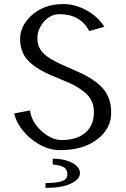

<svg xmlns="http://www.w3.org/2000/svg" viewBox="-20 -730 620 946"><path d="M49.8 0ZM239.7 51.8Q297.4 51.8 335.7 72.3Q374 92.8 374 123Q374 153.3 329.3 174.6Q284.7 195.8 204.1 195.8V171.9Q258.3 171.9 285.2 162.6Q312 153.3 312 129.4Q312 105.5 296.1 95Q280.3 84.5 239.7 80.1ZM49.8 -170.9 127.9 -186Q135.3 -128.9 184.6 -84.5Q233.9 -40 283.2 -40Q359.9 -40 401.4 -76.7Q442.9 -113.3 442.9 -178.2Q442.9 -237.3 397 -275.4Q360.8 -305.2 310.8 -325.9Q260.7 -346.7 230.7 -359.6Q200.7 -372.6 173.3 -388.9Q146 -405.3 125 -424.8Q79.1 -468.3 79.1 -538.1Q79.1 -585 109.1 -625.2Q139.2 -665.5 185.8 -687.7Q232.4 -710 291.5 -710Q350.6 -710 406.7 -679Q462.9 -647.9 494.1 -598.1L419.9 -577.1Q375 -660.2 273.9 -660.2Q217.3 -660.2 182.1 -603.5Q164.1 -574.2 164.1 -543Q164.1 -511.7 176.5 -490.2Q189 -468.8 210 -453.4Q231 -438 258.3 -424.3Q285.6 -410.6 315.7 -397.7Q345.7 -384.8 376 -371.1Q406.2 -357.4 433.6 -339.4Q460.9 -321.3 481.9 -299.8Q527.8 -252.4 527.8 -174.3Q527.8 -96.2 458.7 -43.2Q389.6 9.8 275.9 9.8Q203.1 9.8 135.5 -44.4Q67.9 -98.6 49.8 -170.9Z"/></svg>

Font: Pfennig
Style: Medium
Weight: 500
Version: Version 20120410 ; ttfautohint (v0.8)